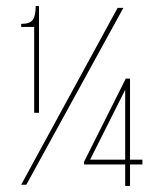

<svg xmlns="http://www.w3.org/2000/svg" viewBox="-20 -611 541 635"><path d="M93 -238V-522H50V-532Q79 -532 88.5 -545.5Q98 -559 98 -591H109V-238ZM394 4V-67H258V-76L396 -351H410V-83H451V-67H410V4ZM278 -83H394V-314ZM50 0 369 -585H388L67 0Z"/></svg>

Font: Alumni Sans Pinstripe
Style: Regular
Weight: 400
Designer: Robert E. Leuschke
Foundry: Robert E. Leuschke
Version: Version 1.010; ttfautohint (v1.8.4.7-5d5b)